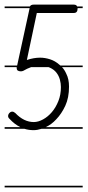

<svg xmlns="http://www.w3.org/2000/svg" viewBox="-20 -570 378 829"><path d="M337 -535H315V-533Q315 -514 299 -514H139L96 -311Q126 -321 153 -321Q174 -321 196 -314Q218 -307 236 -291Q239 -289 241 -287H337V-280H248Q259 -268 266 -252Q278 -229 278 -196Q278 -148 262 -113.5Q246 -79 223 -55Q202 -32 177 -21H337V-14H160Q141 -8 125 -8Q104 -8 85 -14H0V-21H68Q43 -33 21 -57Q15 -62 15 -69Q15 -76 20.5 -82Q26 -88 33 -88Q39 -88 46 -82Q83 -43 126 -43Q145 -43 166 -54.5Q187 -66 204 -86Q221 -106 232 -133.5Q243 -161 243 -194Q243 -210 238.5 -226.5Q234 -243 223.5 -256.5Q213 -270 195 -278L190 -280H114Q97 -274 80 -264Q75 -262 70 -262Q52 -262 52 -276V-280H0V-287H54L108 -535H0V-542H109Q113 -550 125 -550H299Q310 -550 313 -542H337ZM337 239H0V232H337Z"/></svg>

Font: Gruenewald VA 1. Klasse
Style: Regular
Weight: 400
Designer: Peter Wiegel
Foundry: Peter Wiegel, nach dem Schriftentwurf von Dr. H. Gr¸newald
Version: Version 0.007